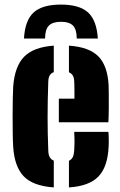

<svg xmlns="http://www.w3.org/2000/svg" viewBox="-20 -808 524 837"><path d="M245.5 -788Q326 -788 363.8 -753.8Q401.5 -719.5 406.5 -640H314.5Q314.5 -679 298.5 -696Q282.5 -713 245.5 -713Q209 -713 192.8 -696Q176.5 -679 176.5 -640H84.5Q89 -719.5 126.8 -753.8Q164.5 -788 245.5 -788ZM37.5 -168Q36 -191.5 35.5 -228.5Q35 -265.5 35 -305.8Q35 -346 35.8 -379.8Q36.5 -413.5 37.5 -430Q44 -519 85.5 -561Q127 -603 214.5 -609V-493.5Q202 -489 196.5 -479Q191 -469 190.5 -453Q189 -407.5 188.2 -369.8Q187.5 -332 187.5 -297.5Q187.5 -263 188.2 -227.8Q189 -192.5 190.5 -151Q191 -134 196.5 -123.5Q202 -113 214.5 -107.5V9Q123 2.5 83 -39.8Q43 -82 37.5 -168ZM280.5 9V-107Q292 -112.5 297.2 -123.2Q302.5 -134 303.5 -152Q304.5 -167 304.8 -185.5Q305 -204 303.5 -233H452.5Q453.5 -227 454 -205.8Q454.5 -184.5 453.5 -168Q449.5 -80.5 409 -38.5Q368.5 3.5 280.5 9ZM236.5 -275V-378H304.5Q304.5 -395 304.5 -410.5Q304.5 -426 304.2 -437.2Q304 -448.5 303.5 -453Q303 -469 297.5 -478.5Q292 -488 280.5 -493V-609Q368.5 -603 408.8 -562.2Q449 -521.5 453.5 -436Q454 -424 454.2 -396.5Q454.5 -369 454.2 -336Q454 -303 452.5 -275Z"/></svg>

Font: Big Shoulders Stencil Text Thin Black
Style: Regular
Weight: 900
Version: Version 2.001